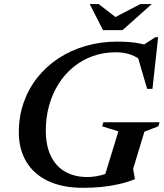

<svg xmlns="http://www.w3.org/2000/svg" viewBox="-20 -886 783 918"><path d="M398.5 -39.5Q419 -39.5 441.8 -43.5Q464.5 -47.5 486.5 -55Q508.5 -62.5 525 -72.5L475.5 -28L546 -258L468.5 -282L474.5 -301.5H743L737 -282L670.5 -256.5L616.5 -78.5L624.5 -33.5L623.5 -28.5Q587.5 -14.5 548 -5.5Q508.5 3.5 465.8 7.8Q423 12 377.5 12Q279 12 210.2 -20.5Q141.5 -53 105.8 -112.8Q70 -172.5 70 -253.5Q70 -329 93 -395Q116 -461 158.5 -514.8Q201 -568.5 259.5 -607Q318 -645.5 389.2 -666.2Q460.5 -687 541 -687Q570 -687 597.2 -685Q624.5 -683 651.5 -677.5Q678.5 -672 705 -662L647.5 -659.5L722.5 -708H736L709 -461H683.5L634 -630.5L669 -586.5Q637 -613 606 -624.5Q575 -636 532 -636Q474 -636 423 -617.5Q372 -599 330.8 -565.2Q289.5 -531.5 260 -484.8Q230.5 -438 214.8 -381.5Q199 -325 199 -262Q199 -189.5 223.2 -139.8Q247.5 -90 292.2 -64.8Q337 -39.5 398.5 -39.5ZM705.5 -866.5 566 -742H472.5L409 -866.5H452L541 -797.5H518.5L651 -866.5Z"/></svg>

Font: Newsreader 24pt SemiBold
Style: Italic
Weight: 600
Italic angle: -17°
Designer: Hugues Gentile
Foundry: Production Type
Version: Version 1.003